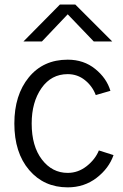

<svg xmlns="http://www.w3.org/2000/svg" viewBox="-20 -805 542 843"><path d="M43 -262.7Q43 -387.7 106.4 -465.3Q169.9 -543 277.3 -543Q347.7 -543 397.9 -502.4Q448.2 -461.9 464.8 -406.2L400.4 -387.7Q385.7 -426.8 353 -453.1Q320.3 -479.5 277.3 -479.5Q205.1 -479.5 162.1 -418Q119.1 -356.4 119.1 -262.7Q119.1 -163.1 164.1 -104.5Q209 -45.9 277.3 -45.9Q323.2 -45.9 360.8 -75.7Q398.4 -105.5 414.1 -144.5L478.5 -124Q458 -65.4 403.8 -23.9Q349.6 17.6 277.3 17.6Q172.9 17.6 107.9 -58.6Q43 -134.8 43 -262.7ZM83 -623 243.2 -785.2H310.5L472.7 -623H391.6L277.3 -742.2L164.1 -623Z"/></svg>

Font: Gothic A1
Style: Regular
Weight: 400
Designer: HanYang I&C Co.,Ltd.
Foundry: HanYang I&C Co.,Ltd.
Version: Version 2.50